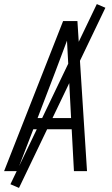

<svg xmlns="http://www.w3.org/2000/svg" viewBox="-29 -838 549 940"><path d="M-9 0 280 -735H350L397 0H333L322 -205H134L55 0ZM319 -260 307 -490Q305 -527 303 -564.5Q301 -602 299 -639Q285 -602 271 -564.5Q257 -527 243 -490L155 -260ZM64 82 22 64 445 -818 487 -800Z"/></svg>

Font: Iosevka Light Oblique
Style: Regular
Weight: 300
Italic angle: -9°
Monospace: yes
Designer: Belleve Invis
Foundry: Belleve Invis
Version: Version 32.5.0; ttfautohint (v1.8.4)